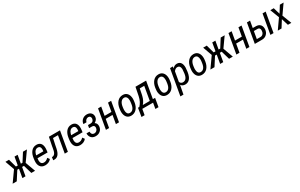

<svg xmlns="http://www.w3.org/2000/svg" viewBox="264 -2420 7013 4494"><g transform="rotate(-30 3770.5 -172.5)"><path d="M401.9 -229.5H351.6L311.5 0H227.5L267.6 -229.5H221.7L74.7 0H-36.1L162.6 -280.3L73.7 -528.3H169.9L231.4 -309.6H281.2L319.3 -528.3H403.3L364.7 -309.6H408.7L547.9 -528.3H654.8L471.7 -270L569.8 0H468.8Z M964.4 -297.9 966.8 -308.6Q969.7 -329.6 969.2 -353Q967.3 -436 899.4 -439.9Q896.5 -439.9 894 -439.9Q816.4 -439.9 784.2 -341.3L772.5 -298.3ZM932.1 -7.8Q889.6 9.3 843.8 9.3Q841.3 9.3 838.9 9.3Q752.9 8.3 710.9 -51.8Q677.7 -99.1 677.7 -173.3Q677.7 -193.4 680.2 -215.3L686 -264.6Q700.7 -381.3 757.3 -447.3Q813 -511.2 898.9 -511.2Q901.9 -511.2 904.8 -511.2Q978 -509.3 1014.2 -461.9Q1048.8 -417 1048.8 -337.4Q1048.8 -333.5 1048.8 -329.6V-329.1L1044.4 -273.9L1037.6 -226.1V-225.1H1036.1L765.6 -225.6Q760.3 -188 760.3 -165.5Q760.3 -163.6 760.3 -162.1Q761.2 -116.2 783.2 -89.8Q805.2 -64 846.7 -63Q848.6 -63 850.6 -63Q878.4 -63 905.3 -74.7Q934.6 -87.4 966.8 -119.1L968.3 -120.1L969.2 -118.7L1006.8 -66.9L1007.3 -65.9L1006.8 -64.9Q991.7 -45.4 973.1 -31.2Q954.6 -17.1 932.1 -7.8Z M1548.3 -528.3 1456.5 0H1372.1L1450.7 -453.6H1316.9L1278.3 -272.9L1264.6 -202.1Q1242.2 -94.7 1198.7 -46.4Q1156.7 0 1094.2 0Q1091.8 0 1089.4 0H1061.5L1070.8 -79.1L1086.4 -80.1Q1129.9 -83 1156.7 -125Q1183.6 -167 1197.3 -269L1201.2 -294.9L1248.5 -528.3Z M1909.7 -297.9 1912.1 -308.6Q1915 -329.6 1914.6 -353Q1912.6 -436 1844.7 -439.9Q1841.8 -439.9 1839.4 -439.9Q1761.7 -439.9 1729.5 -341.3L1717.8 -298.3ZM1877.4 -7.8Q1835 9.3 1789.1 9.3Q1786.6 9.3 1784.2 9.3Q1698.2 8.3 1656.2 -51.8Q1623 -99.1 1623 -173.3Q1623 -193.4 1625.5 -215.3L1631.3 -264.6Q1646 -381.3 1702.6 -447.3Q1758.3 -511.2 1844.2 -511.2Q1847.2 -511.2 1850.1 -511.2Q1923.3 -509.3 1959.5 -461.9Q1994.1 -417 1994.1 -337.4Q1994.1 -333.5 1994.1 -329.6V-329.1L1989.7 -273.9L1982.9 -226.1V-225.1H1981.4L1710.9 -225.6Q1705.6 -188 1705.6 -165.5Q1705.6 -163.6 1705.6 -162.1Q1706.5 -116.2 1728.5 -89.8Q1750.5 -64 1792 -63Q1793.9 -63 1795.9 -63Q1823.7 -63 1850.6 -74.7Q1879.9 -87.4 1912.1 -119.1L1913.6 -120.1L1914.6 -118.7L1952.1 -66.9L1952.6 -65.9L1952.1 -64.9Q1937 -45.4 1918.5 -31.2Q1899.9 -17.1 1877.4 -7.8Z M2421.9 -388.7Q2415.5 -313.5 2335.4 -269Q2367.2 -251 2379.9 -219.7Q2390.1 -193.4 2390.6 -164.1Q2390.6 -158.2 2390.1 -152.3Q2384.8 -78.1 2332 -33.2Q2281.2 9.8 2208.5 9.3Q2205.1 9.3 2202.1 9.3Q2129.4 7.8 2087.9 -38.1Q2049.3 -80.6 2049.3 -147.5Q2049.3 -152.3 2049.3 -156.7L2131.8 -156.2Q2131.8 -152.8 2131.8 -148.9Q2131.8 -113.3 2149.9 -89.8Q2170.4 -64 2206.5 -63Q2208 -63 2209.5 -63Q2246.6 -63 2273.9 -87.4Q2302.2 -112.8 2307.1 -152.3Q2308.1 -161.1 2308.1 -168.9Q2308.1 -228 2246.6 -231L2163.6 -231.4L2177.2 -307.6L2249 -307.1Q2287.1 -308.1 2310.1 -328.6Q2333 -349.1 2337.4 -387.7Q2338.4 -394 2338.4 -399.9Q2337.9 -424.8 2324.2 -443.4Q2307.6 -465.8 2274.4 -465.8Q2238.8 -465.8 2212.9 -441.9Q2187 -418 2179.7 -381.3L2096.2 -380.9Q2103 -451.2 2154.3 -495.1Q2204.6 -538.1 2275.4 -538.1Q2276.9 -538.1 2278.8 -538.1Q2350.1 -536.1 2388.7 -495.1Q2422.4 -459 2422.4 -404.3Q2422.4 -396.5 2421.9 -388.7Z M2838.4 0H2754.4L2793.5 -225.6H2609.4L2570.3 0H2485.4L2577.1 -528.3H2662.1L2622.1 -299.3H2806.2L2846.2 -528.3H2930.2Z M3092.3 -263.7 3086.9 -217.8 3085.4 -192.9Q3085.4 -189 3085.4 -185.1Q3085.4 -128.9 3104.5 -97.7Q3125 -64 3166.5 -62Q3169.4 -62 3171.9 -62Q3222.2 -62 3255.4 -99.6Q3291 -139.6 3303.2 -220.7L3310.5 -274.9L3313 -308.1Q3313 -312 3313 -315.4Q3313 -372.1 3293 -403.8Q3272 -437.5 3231 -439.5Q3228.5 -439.5 3226.1 -439.5Q3174.8 -439.5 3139.6 -395Q3103 -347.7 3092.3 -263.7ZM3004.4 -227.1 3009.8 -273.4Q3025.4 -381.3 3084.5 -447.3Q3142.1 -511.2 3230 -511.2Q3232.9 -511.2 3236.3 -511.2Q3293.9 -509.8 3331.5 -478.5Q3369.1 -447.8 3385.3 -393.6Q3396.5 -356.4 3396.5 -314Q3396.5 -294.4 3394 -273.9L3388.2 -226.6Q3372.6 -119.1 3314 -54.2Q3255.4 9.3 3167.5 9.3Q3164.6 9.3 3161.6 9.3Q3104.5 7.8 3066.9 -22.9Q3029.3 -53.7 3013.2 -107.9Q3002 -145 3002 -187Q3002 -206.5 3004.4 -227.1Z M3522.9 -72.3 3712.4 -73.7 3776.9 -444.8H3656.2L3627.9 -303.2L3618.7 -262.7Q3589.8 -144 3522.9 -72.3ZM3429.2 -72.8Q3471.7 -117.7 3499.3 -171.4Q3526.9 -225.1 3543 -300.3L3588.4 -528.3H3875.5L3796.4 -73.7H3856L3816.4 155.3H3731.9L3758.8 0H3468.3L3440.9 155.3H3356.4L3393.6 -73.2Z M4059.6 -263.7 4054.2 -217.8 4052.7 -192.9Q4052.7 -189 4052.7 -185.1Q4052.7 -128.9 4071.8 -97.7Q4092.3 -64 4133.8 -62Q4136.7 -62 4139.2 -62Q4189.5 -62 4222.7 -99.6Q4258.3 -139.6 4270.5 -220.7L4277.8 -274.9L4280.3 -308.1Q4280.3 -312 4280.3 -315.4Q4280.3 -372.1 4260.3 -403.8Q4239.3 -437.5 4198.2 -439.5Q4195.8 -439.5 4193.4 -439.5Q4142.1 -439.5 4106.9 -395Q4070.3 -347.7 4059.6 -263.7ZM3971.7 -227.1 3977.1 -273.4Q3992.7 -381.3 4051.8 -447.3Q4109.4 -511.2 4197.3 -511.2Q4200.2 -511.2 4203.6 -511.2Q4261.2 -509.8 4298.8 -478.5Q4336.4 -447.8 4352.5 -393.6Q4363.8 -356.4 4363.8 -314Q4363.8 -294.4 4361.3 -273.9L4355.5 -226.6Q4339.8 -119.1 4281.2 -54.2Q4222.7 9.3 4134.8 9.3Q4131.8 9.3 4128.9 9.3Q4071.8 7.8 4034.2 -22.9Q3996.6 -53.7 3980.5 -107.9Q3969.2 -145 3969.2 -187Q3969.2 -206.5 3971.7 -227.1Z M4735.8 -226.1Q4745.6 -300.3 4745.6 -335Q4745.6 -340.8 4745.1 -345.7Q4738.3 -436 4667 -437Q4665.5 -437 4664.6 -437Q4611.8 -437 4569.8 -379.4L4524.4 -118.2Q4546.9 -64.9 4600.6 -62Q4603.5 -62 4606.4 -62Q4656.7 -62 4689.9 -100.1Q4724.6 -140.1 4735.8 -226.1ZM4790.5 -112.3Q4740.2 9.8 4628.4 9.8Q4625.5 9.8 4622.6 9.8Q4551.8 7.8 4514.2 -45.4L4469.7 191.4L4469.2 192.9H4467.8H4388.2H4385.7L4386.2 190.9L4506.8 -500.5L4507.3 -502H4508.8L4582 -502.4H4584V-500L4575.7 -451.2Q4626 -511.7 4694.3 -511.7Q4695.3 -511.7 4696.3 -511.7Q4764.6 -510.7 4798.3 -461.4Q4829.1 -416 4829.1 -338.9Q4829.1 -332.5 4828.6 -325.7Q4827.1 -285.6 4818.4 -220.7Q4808.6 -156.2 4790.5 -112.3Z M5004.4 -263.7 4999 -217.8 4997.6 -192.9Q4997.6 -189 4997.6 -185.1Q4997.6 -128.9 5016.6 -97.7Q5037.1 -64 5078.6 -62Q5081.5 -62 5084 -62Q5134.3 -62 5167.5 -99.6Q5203.1 -139.6 5215.3 -220.7L5222.7 -274.9L5225.1 -308.1Q5225.1 -312 5225.1 -315.4Q5225.1 -372.1 5205.1 -403.8Q5184.1 -437.5 5143.1 -439.5Q5140.6 -439.5 5138.2 -439.5Q5086.9 -439.5 5051.8 -395Q5015.1 -347.7 5004.4 -263.7ZM4916.5 -227.1 4921.9 -273.4Q4937.5 -381.3 4996.6 -447.3Q5054.2 -511.2 5142.1 -511.2Q5145 -511.2 5148.4 -511.2Q5206.1 -509.8 5243.7 -478.5Q5281.2 -447.8 5297.4 -393.6Q5308.6 -356.4 5308.6 -314Q5308.6 -294.4 5306.2 -273.9L5300.3 -226.6Q5284.7 -119.1 5226.1 -54.2Q5167.5 9.3 5079.6 9.3Q5076.7 9.3 5073.7 9.3Q5016.6 7.8 4979 -22.9Q4941.4 -53.7 4925.3 -107.9Q4914.1 -145 4914.1 -187Q4914.1 -206.5 4916.5 -227.1Z M5746.1 -229.5H5695.8L5655.8 0H5571.8L5611.8 -229.5H5565.9L5418.9 0H5308.1L5506.8 -280.3L5418 -528.3H5514.2L5575.7 -309.6H5625.5L5663.6 -528.3H5747.6L5709 -309.6H5752.9L5892.1 -528.3H5999L5815.9 -270L5914.1 0H5813Z M6363.3 0H6279.3L6318.4 -225.6H6134.3L6095.2 0H6010.3L6102.1 -528.3H6187L6147 -299.3H6331.1L6371.1 -528.3H6455.1Z M7015.1 0H6930.7L7022.5 -528.3H7106.9ZM6640.1 -272.5 6605.5 -73.7 6704.6 -72.8Q6752.9 -74.2 6780.8 -112.3Q6805.7 -146.5 6805.7 -195.8Q6805.7 -201.7 6805.2 -208Q6803.7 -235.4 6789.3 -252.7Q6774.9 -270 6749.5 -272ZM6652.8 -346.2 6750 -345.2Q6796.4 -343.3 6828.6 -322.3Q6860.8 -300.8 6876.5 -263.7Q6889.2 -232.9 6889.2 -195.8Q6889.2 -187.5 6888.7 -178.7Q6883.3 -98.1 6831.5 -48.8Q6780.8 0 6705.1 0Q6704.1 0 6703.6 0H6508.8L6600.6 -528.3H6684.6Z M7310.5 -500.5 7363.3 -322.3 7474.6 -501 7475.1 -502H7476.1H7572.8H7576.7L7574.2 -499L7399.4 -249.5L7494.6 -2.4L7495.6 0H7493.2H7404.3H7402.8V-1.5L7346.7 -184.6L7231.4 -1L7231 0H7230H7133.3H7129.4L7131.8 -2.9L7311 -258.3L7218.3 -499.5L7217.3 -502H7219.7H7308.6H7310.1Z"/></g></svg>

Font: MAUL Condensed Italic
Style: Condenced Regular Italic
Weight: 400
Italic angle: -12°
Designer: MAUL
Version: Version 1.0; 2020; ttfautohint (v1.8.3)